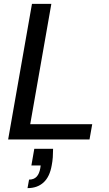

<svg xmlns="http://www.w3.org/2000/svg" viewBox="-20 -720 562 991"><path d="M22 0 145 -700H245L136 -79H456L442 0ZM122 251 130 207Q155 207 169 192Q183 177 188 148L190 134H142L157 48H254Q254 70 252.5 91.5Q251 113 247 133Q237 192 205 221.5Q173 251 122 251Z"/></svg>

Font: DM Sans 28pt Medium
Style: Italic
Weight: 500
Italic angle: -10°
Version: Version 4.004;gftools[0.9.30]